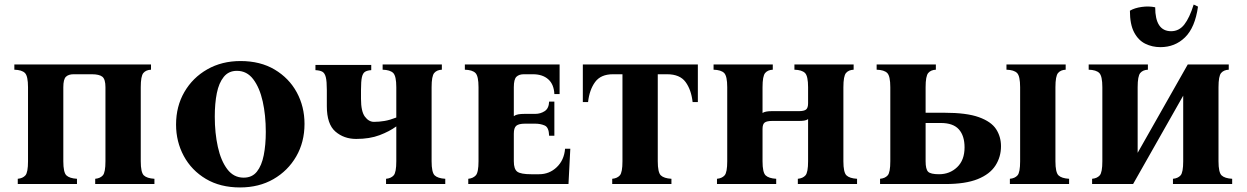

<svg xmlns="http://www.w3.org/2000/svg" viewBox="-20 -808 5473 843"><path d="M598 -425V-100Q598 -51 611.5 -38Q625 -25 658 -23V0H398V-23Q420 -25 431.5 -38Q443 -51 443 -100V-425Q443 -460 429.5 -471Q416 -482 383 -482H303Q281 -482 269.5 -471Q258 -460 258 -425V-100Q258 -51 271.5 -38Q285 -25 318 -23V0H58V-23Q80 -25 91.5 -38Q103 -51 103 -100V-425Q103 -474 89.5 -487.5Q76 -501 43 -502V-525H643V-502Q621 -501 609.5 -487.5Q598 -474 598 -425Z M1036 -540Q1123 -540 1186 -502.5Q1249 -465 1283 -402.5Q1317 -340 1317 -264Q1317 -184 1280.5 -121Q1244 -58 1180.5 -21.5Q1117 15 1034 15Q947 15 884 -22.5Q821 -60 787 -123Q753 -186 753 -261Q753 -341 789.5 -404Q826 -467 890 -503.5Q954 -540 1036 -540ZM1050 -28Q1087 -28 1108 -54.5Q1129 -81 1138 -126.5Q1147 -172 1147 -229Q1147 -302 1133.5 -362.5Q1120 -423 1092 -460Q1064 -497 1020 -497Q984 -497 962.5 -470.5Q941 -444 932 -399Q923 -354 923 -296Q923 -224 936.5 -163Q950 -102 978 -65Q1006 -28 1050 -28Z M1544 -198Q1490 -198 1452.5 -230.5Q1415 -263 1415 -342V-413Q1415 -451 1410.5 -469Q1406 -487 1395.5 -493Q1385 -499 1365 -500V-523H1610V-500Q1593 -499 1583 -493Q1573 -487 1569 -469Q1565 -451 1565 -413V-374Q1565 -319 1582 -296Q1599 -273 1622 -273Q1645 -273 1668.5 -277Q1692 -281 1720 -292V-425Q1720 -474 1706.5 -487.5Q1693 -501 1660 -502V-525H1920V-502Q1898 -501 1886.5 -487.5Q1875 -474 1875 -425V-100Q1875 -51 1888.5 -38Q1902 -25 1935 -23V0H1675V-23Q1697 -25 1708.5 -38Q1720 -51 1720 -100V-253Q1690 -231 1646.5 -214.5Q1603 -198 1544 -198Z M2036 0V-23Q2057 -25 2069 -38Q2081 -51 2081 -100V-425Q2081 -474 2067.5 -487.5Q2054 -501 2021 -502V-525H2437V-395H2414Q2412 -438 2387 -460Q2362 -482 2320 -482H2280Q2259 -482 2247.5 -471Q2236 -460 2236 -425V-298Q2244 -304 2255.5 -306Q2267 -308 2283 -308H2330Q2353 -308 2371.5 -320Q2390 -332 2391 -362H2414V-212H2391Q2390 -249 2371.5 -257Q2353 -265 2330 -265H2285Q2258 -265 2247 -256Q2236 -247 2236 -221V-100Q2236 -65 2251.5 -54Q2267 -43 2312 -43H2347Q2392 -43 2424.5 -74Q2457 -105 2461 -155H2484L2476 0Z M2539 -525H3044V-360H3021Q3015 -414 2990 -448Q2965 -482 2909 -482H2868V-100Q2868 -51 2881.5 -38Q2895 -25 2928 -23V0H2668V-23Q2690 -25 2701.5 -38Q2713 -51 2713 -100V-482H2671Q2618 -482 2593 -448Q2568 -414 2562 -360H2539Z M3683 -100Q3683 -51 3696.5 -38Q3710 -25 3743 -23V0H3483V-23Q3505 -25 3516.5 -38Q3528 -51 3528 -100V-285Q3521 -280 3511 -278.5Q3501 -277 3488 -277H3370Q3347 -277 3337.5 -270Q3328 -263 3328 -242V-100Q3328 -51 3341.5 -38Q3355 -25 3388 -23V0H3128V-23Q3150 -25 3161.5 -38Q3173 -51 3173 -100V-425Q3173 -474 3159.5 -487.5Q3146 -501 3113 -502V-525H3373V-502Q3351 -501 3339.5 -487.5Q3328 -474 3328 -425V-312Q3340 -320 3368 -320H3487Q3510 -320 3519 -327Q3528 -334 3528 -355V-425Q3528 -474 3514.5 -487.5Q3501 -501 3468 -502V-525H3728V-502Q3706 -501 3694.5 -487.5Q3683 -474 3683 -425Z M4375 -166Q4375 -119 4350.5 -81Q4326 -43 4272.5 -21.5Q4219 0 4132 0H3844V-23Q3866 -25 3877.5 -38Q3889 -51 3889 -100V-425Q3889 -474 3875.5 -487.5Q3862 -501 3829 -502V-525H4089V-502Q4067 -501 4055.5 -487.5Q4044 -474 4044 -425V-313H4126Q4224 -313 4278 -293.5Q4332 -274 4353.5 -241Q4375 -208 4375 -166ZM4614 -100Q4614 -51 4627.5 -38Q4641 -25 4674 -23V0H4414V-23Q4436 -25 4447.5 -38Q4459 -51 4459 -100V-425Q4459 -474 4445.5 -487.5Q4432 -501 4399 -502V-525H4659V-502Q4637 -501 4625.5 -487.5Q4614 -474 4614 -425ZM4044 -100Q4044 -65 4055 -54Q4066 -43 4103 -43Q4150 -43 4182.5 -74Q4215 -105 4215 -161Q4215 -212 4190 -240Q4165 -268 4111 -268H4044Z M4955 0H4775V-23Q4797 -25 4808.5 -38Q4820 -51 4820 -100V-425Q4820 -474 4806.5 -487.5Q4793 -501 4760 -502V-525H5020V-502Q4998 -501 4986.5 -487.5Q4975 -474 4975 -425V-137L5195 -525H5375V-502Q5353 -501 5341.5 -487.5Q5330 -474 5330 -425V-100Q5330 -51 5343.5 -38Q5357 -25 5390 -23V0H5130V-23Q5152 -25 5163.5 -38Q5175 -51 5175 -100V-388ZM5221 -788 5240 -779Q5227 -687 5183 -644Q5139 -601 5075 -601Q5039 -601 5008.5 -616Q4978 -631 4959.5 -666Q4941 -701 4941 -761Q4961 -773 4992.5 -777.5Q5024 -782 5052 -776Q5052 -671 5122 -671Q5157 -671 5180 -700.5Q5203 -730 5221 -788Z"/></svg>

Font: Bona Nova SC
Style: Bold
Weight: 700
Designer: Mateusz Machalski
Foundry: Capitalics
Version: Version 4.001; ttfautohint (v1.8.4.7-5d5b)